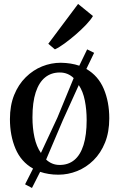

<svg xmlns="http://www.w3.org/2000/svg" viewBox="-20 -877 606 976"><path d="M142.5 78.5 107.5 60 148 -20Q87 -54.5 58.8 -121.2Q30.5 -188 30.5 -271.5Q30.5 -341 52 -394.2Q73.5 -447.5 110.8 -484.2Q148 -521 194 -539.5Q240 -558 289.5 -558Q316 -557.5 339.2 -553.8Q362.5 -550 383 -543L423 -626L458.5 -608.5L419 -526.5Q479.5 -491.5 507.5 -425.2Q535.5 -359 535.5 -275.5Q535.5 -206 514 -152.5Q492.5 -99 455.5 -62.5Q418.5 -26 372.2 -7.5Q326 11 277 11Q250.5 11 227.5 7.2Q204.5 3.5 184 -3.5ZM188 -99.5 271.5 -278.5 354.5 -480Q341 -493.5 323.2 -501Q305.5 -508.5 284 -508.5Q240 -508.5 209 -483.2Q178 -458 161.5 -407.5Q145 -357 145 -280Q145 -226 155.2 -178.8Q165.5 -131.5 188 -99.5ZM283.5 -38.5Q327.5 -38.5 358 -63.8Q388.5 -89 404.5 -139.8Q420.5 -190.5 420.5 -266.5Q420.5 -319.5 411.2 -366Q402 -412.5 380.5 -444.5L300 -267L214.5 -66Q228 -53 245.2 -45.8Q262.5 -38.5 283.5 -38.5ZM258.5 -626.5 225.5 -654.5 377 -857 452.5 -795.5Q441.5 -776.5 417.8 -751.5Q394 -726.5 364.8 -701.2Q335.5 -676 307.8 -655.8Q280 -635.5 260 -626.5Z"/></svg>

Font: Merriweather 48pt
Style: Regular
Weight: 400
Version: Version 2.100